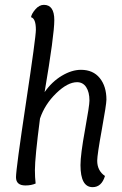

<svg xmlns="http://www.w3.org/2000/svg" viewBox="-20 -762 505 792"><path d="M164 -382Q194 -425 235 -449.5Q276 -474 314 -474Q364 -474 391.5 -440Q419 -406 419 -351Q419 -332 400 -227.5Q381 -123 381 -99Q381 -58 413 -36Q399 10 362 10Q312 10 312 -81Q312 -124 330.5 -225.5Q349 -327 349 -347Q349 -382 335.5 -402.5Q322 -423 298 -423Q259 -423 212 -377.5Q165 -332 145 -273Q124 -112 124 -60Q124 -30 127 -5Q109 3 85 3Q46 3 46 -31Q46 -65 87 -337Q128 -609 128 -639Q128 -686 108 -691Q110 -705 126 -723.5Q142 -742 161 -742Q204 -742 204 -679Q204 -618 164 -382Z"/></svg>

Font: Overlock
Style: Italic
Weight: 400
Designer: Dario Muhafara
Foundry: Dario Manuel Muhafara
Version: Version 1.002